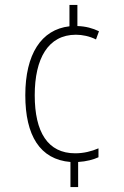

<svg xmlns="http://www.w3.org/2000/svg" viewBox="-20 -744 501 774"><path d="M292 -639V-724H260V-638C146 -625 82 -525 82 -360C82 -198 141 -101 264 -91V10H295V-91C329 -93 357 -101 377 -110V-146C349 -134 318 -126 283 -126C173 -126 120 -211 120 -360C120 -508 174 -604 286 -604C312 -604 341 -598 367 -585L379 -618C354 -630 326 -638 292 -639Z"/></svg>

Font: Noto Sans Malayalam Condensed ExtraLight
Style: Regular
Weight: 200
Width: 3
Designer: Jelle Bosma - Monotype Design Team
Foundry: Monotype Imaging Inc.
Version: Version 2.104